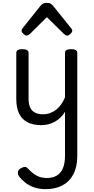

<svg xmlns="http://www.w3.org/2000/svg" viewBox="-20 -859 655 1344"><path d="M269 17Q211 17 172 -3.5Q133 -24 113.5 -64.5Q94 -105 94 -166V-489Q94 -502 104.5 -508.5Q115 -515 136 -515Q158 -515 169 -508.5Q180 -502 180 -489V-166Q180 -131 191 -107Q202 -83 224.5 -71Q247 -59 280 -59Q308 -59 332 -68Q356 -77 375.5 -93Q395 -109 410 -131Q425 -153 435 -178V-489Q435 -502 445.5 -508.5Q456 -515 478 -515Q499 -515 510 -508.5Q521 -502 521 -489V233Q521 309 493.5 361Q466 413 416.5 439Q367 465 300 465Q255 465 219 452.5Q183 440 156.5 419Q130 398 113 375Q103 361 105.5 344.5Q108 328 129 317Q147 308 157.5 309.5Q168 311 180 325Q210 357 239.5 372Q269 387 309 387Q348 387 376 371Q404 355 419.5 320.5Q435 286 435 231V-76Q422 -55 404.5 -37.5Q387 -20 365.5 -8Q344 4 320 10.5Q296 17 269 17ZM166 -610Q156 -610 143.5 -622Q131 -634 131 -644Q131 -647 132 -650Q133 -653 137 -660L264 -819Q270 -826 279.5 -832.5Q289 -839 308 -839Q327 -839 336 -832.5Q345 -826 351 -819L479 -660Q484 -653 485 -650Q486 -647 486 -644Q486 -634 473 -622Q460 -610 451 -610Q444 -610 438 -613.5Q432 -617 426 -623L308 -739L191 -623Q184 -617 178 -613.5Q172 -610 166 -610Z"/></svg>

Font: Playwrite HU
Style: Regular
Weight: 400
Designer: Veronika Burian, José Scaglione
Foundry: TypeTogether
Version: Version 1.002